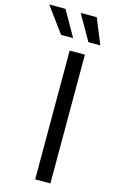

<svg xmlns="http://www.w3.org/2000/svg" viewBox="-227 -995 626 1048"><g transform="rotate(15 86.5 -471.0)"><path d="M172.9 -727.5V0H86.9V-727.5ZM173.8 -798.3 91.8 -941.9H182.6L241.2 -798.3ZM19.5 -798.3 -85.9 -941.9H5.9L87.4 -798.3Z"/></g></svg>

Font: V-Inter
Style: Regular-375
Weight: 375
Designer: Rasmus Andersson
Foundry: rsms
Version: Version 4.000;git-4146feb